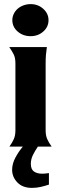

<svg xmlns="http://www.w3.org/2000/svg" viewBox="-20 -713 296 934"><path d="M202 -80Q202 -54 209.5 -37Q217 -20 231 0H26Q40 -20 47.5 -37Q55 -54 55 -80V-404Q55 -431 47 -447.5Q39 -464 25 -484H208Q205 -464 203.5 -446.5Q202 -429 202 -402ZM40 -615Q40 -631 47 -645.5Q54 -660 66 -670.5Q78 -681 94.5 -687Q111 -693 129 -693Q165 -693 190.5 -670Q216 -647 216 -615Q216 -582 190.5 -559.5Q165 -537 129 -537Q92 -537 66 -559.5Q40 -582 40 -615ZM218 185Q197 192 177 196.5Q157 201 135 201Q90 201 64.5 174.5Q39 148 39 113Q39 84 54.5 54.5Q70 25 92 -1H165Q150 21 140 41.5Q130 62 130 84Q130 111 145.5 121.5Q161 132 185 132Q200 132 218 129Z"/></svg>

Font: LT Museum
Style: Bold
Weight: 700
Designer: Daniel Lyons
Foundry: LyonsType
Version: Version 1.010